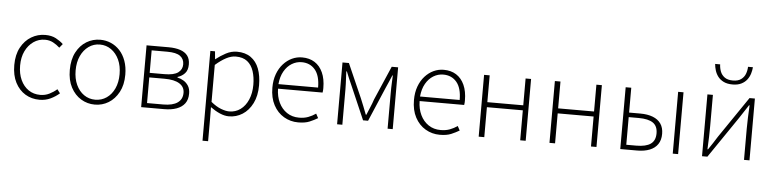

<svg xmlns="http://www.w3.org/2000/svg" viewBox="-54 -1097 6595 1640"><g transform="rotate(5 3243.0 -277.5)"><path d="M297 13Q229 13 175 -19.5Q121 -52 89 -114Q57 -176 57 -264Q57 -353 91 -415.5Q125 -478 180 -510.5Q235 -543 299 -543Q353 -543 390.5 -523Q428 -503 454 -478L427 -445Q401 -469 370 -485.5Q339 -502 300 -502Q246 -502 202 -471.5Q158 -441 132.5 -388Q107 -335 107 -264Q107 -194 131.5 -141Q156 -88 199 -58.5Q242 -29 300 -29Q342 -29 378 -47Q414 -65 442 -90L467 -57Q433 -27 390.5 -7Q348 13 297 13Z M771 13Q707 13 653 -19.5Q599 -52 566 -114Q533 -176 533 -264Q533 -353 566 -415.5Q599 -478 653 -510.5Q707 -543 771 -543Q819 -543 862 -524.5Q905 -506 938 -470.5Q971 -435 990 -382.5Q1009 -330 1009 -264Q1009 -176 975.5 -114Q942 -52 888.5 -19.5Q835 13 771 13ZM771 -29Q825 -29 868 -58.5Q911 -88 935.5 -141Q960 -194 960 -264Q960 -335 935.5 -388Q911 -441 868 -471.5Q825 -502 771 -502Q717 -502 674.5 -471.5Q632 -441 607.5 -388Q583 -335 583 -264Q583 -194 607.5 -141Q632 -88 674.5 -58.5Q717 -29 771 -29Z M1168 0V-530H1358Q1416 -530 1457.5 -516Q1499 -502 1520.5 -473.5Q1542 -445 1542 -399Q1542 -349 1517 -322Q1492 -295 1455 -284V-279Q1483 -273 1508 -258Q1533 -243 1549.5 -217Q1566 -191 1566 -151Q1566 -99 1541.5 -66Q1517 -33 1472 -16.5Q1427 0 1365 0ZM1215 -298H1340Q1423 -298 1458.5 -324.5Q1494 -351 1494 -395Q1494 -441 1460 -466Q1426 -491 1349 -491H1215ZM1215 -39H1354Q1435 -39 1476.5 -68.5Q1518 -98 1518 -153Q1518 -204 1474 -231.5Q1430 -259 1346 -259H1215Z M1715 240V-530H1755L1761 -463H1763Q1802 -494 1848 -518.5Q1894 -543 1943 -543Q2014 -543 2061.5 -509.5Q2109 -476 2132 -415.5Q2155 -355 2155 -273Q2155 -183 2122.5 -118.5Q2090 -54 2037 -20.5Q1984 13 1921 13Q1884 13 1843.5 -4.5Q1803 -22 1762 -52L1763 46V240ZM1920 -29Q1974 -29 2016 -59.5Q2058 -90 2082 -145.5Q2106 -201 2106 -273Q2106 -338 2089 -390Q2072 -442 2035 -471.5Q1998 -501 1936 -501Q1897 -501 1854 -478.5Q1811 -456 1763 -414V-97Q1808 -60 1849 -44.5Q1890 -29 1920 -29Z M2515 13Q2448 13 2392 -20Q2336 -53 2303 -115Q2270 -177 2270 -264Q2270 -329 2289 -380.5Q2308 -432 2341 -468.5Q2374 -505 2415 -524Q2456 -543 2501 -543Q2564 -543 2609 -514.5Q2654 -486 2679 -431Q2704 -376 2704 -298Q2704 -289 2703.5 -279.5Q2703 -270 2701 -259H2319Q2320 -192 2345 -140Q2370 -88 2414.5 -58Q2459 -28 2519 -28Q2563 -28 2597.5 -41Q2632 -54 2662 -75L2682 -38Q2650 -19 2612 -3Q2574 13 2515 13ZM2319 -298H2659Q2659 -400 2616 -451Q2573 -502 2501 -502Q2456 -502 2416.5 -478Q2377 -454 2351 -408.5Q2325 -363 2319 -298Z M2848 0V-530H2903L3031 -239Q3045 -205 3058.5 -171.5Q3072 -138 3085 -103H3090Q3104 -138 3118.5 -171.5Q3133 -205 3144 -239L3270 -530H3325V0H3281V-303Q3281 -324 3281.5 -350Q3282 -376 3283.5 -403.5Q3285 -431 3286 -457H3282Q3270 -428 3258 -400.5Q3246 -373 3234 -346L3109 -53H3066L2939 -346Q2927 -373 2915 -400.5Q2903 -428 2892 -457H2887Q2888 -431 2889.5 -403.5Q2891 -376 2892 -350Q2893 -324 2893 -303V0Z M3729 13Q3662 13 3606 -20Q3550 -53 3517 -115Q3484 -177 3484 -264Q3484 -329 3503 -380.5Q3522 -432 3555 -468.5Q3588 -505 3629 -524Q3670 -543 3715 -543Q3778 -543 3823 -514.5Q3868 -486 3893 -431Q3918 -376 3918 -298Q3918 -289 3917.5 -279.5Q3917 -270 3915 -259H3533Q3534 -192 3559 -140Q3584 -88 3628.5 -58Q3673 -28 3733 -28Q3777 -28 3811.5 -41Q3846 -54 3876 -75L3896 -38Q3864 -19 3826 -3Q3788 13 3729 13ZM3533 -298H3873Q3873 -400 3830 -451Q3787 -502 3715 -502Q3670 -502 3630.5 -478Q3591 -454 3565 -408.5Q3539 -363 3533 -298Z M4062 0V-530H4110V-300H4418V-530H4465V0H4418V-257H4110V0Z M4669 0V-530H4717V-300H5025V-530H5072V0H5025V-257H4717V0Z M5276 0V-530H5324V-317H5420Q5483 -317 5528 -299.5Q5573 -282 5597 -247.5Q5621 -213 5621 -160Q5621 -107 5597 -71.5Q5573 -36 5528 -18Q5483 0 5420 0ZM5324 -41H5410Q5492 -41 5532.5 -69.5Q5573 -98 5573 -160Q5573 -223 5532.5 -250.5Q5492 -278 5410 -278H5324ZM5726 0V-530H5772V0Z M5977 0V-530H6024V-263Q6024 -220 6022.5 -168Q6021 -116 6018 -63H6023Q6040 -88 6061.5 -120.5Q6083 -153 6098 -178L6338 -530H6384V0H6337V-267Q6337 -311 6339 -363Q6341 -415 6344 -468H6339Q6323 -443 6301 -410Q6279 -377 6263 -352L6023 0ZM6183 -633Q6137 -633 6106 -648.5Q6075 -664 6057 -688Q6039 -712 6030.5 -740.5Q6022 -769 6020 -795H6063Q6064 -763 6075 -734Q6086 -705 6112 -686Q6138 -667 6183 -667Q6227 -667 6253 -686Q6279 -705 6290 -734Q6301 -763 6302 -795H6344Q6342 -769 6333.5 -740.5Q6325 -712 6307 -688Q6289 -664 6258.5 -648.5Q6228 -633 6183 -633Z"/></g></svg>

Font: Noto Sans JP ExtraLight
Style: Regular
Weight: 250
Designer: Ryoko NISHIZUKA  (kana, bopomofo & ideographs); Paul D. Hunt (Latin, Greek & Cyrillic); Sandoll Communications , Soo-you
Foundry: Adobe
Version: Version 2.004-H2;hotconv 1.0.118;makeotfexe 2.5.65603